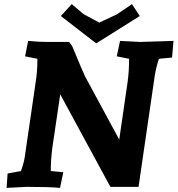

<svg xmlns="http://www.w3.org/2000/svg" viewBox="-20 -909 864 934"><path d="M213 -705H316L331 -685Q383 -559 394 -537L560 -230L601 -512Q608 -564 608 -623L548 -635L564 -710L661 -705L824 -710L817 -629L753 -623Q739 -580 733 -542L654 0H517L273 -450L235 -193Q227 -134 227 -77L288 -71L272 5Q221 0 109 0L12 5L17 -65L82 -77Q99 -124 103 -163L154 -512Q162 -562 162 -623L102 -635L117 -710Q165 -705 213 -705ZM622 -889 660 -831 448 -698 276 -831 329 -889 387 -840 463 -799 550 -840Z"/></svg>

Font: Andada SC
Style: Bold Italic
Weight: 700
Italic angle: -8.29999°
Designer: Carolina Giovagnoli
Foundry: Carolina Giovagnoli
Version: Version 1.003